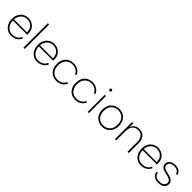

<svg xmlns="http://www.w3.org/2000/svg" viewBox="423 -2341 3975 3975"><g transform="rotate(45 2410.0 -353.5)"><path d="M282 7Q213 7 161 -26.5Q109 -60 79.5 -119Q50 -178 50 -255Q50 -329 79.5 -386Q109 -443 161.5 -475Q214 -507 281 -507Q347 -507 397.5 -478Q448 -449 477.5 -399.5Q507 -350 506 -286Q506 -278 506.5 -266.5Q507 -255 506 -243H88Q90 -179 115 -130.5Q140 -82 183 -54.5Q226 -27 281 -27Q348 -27 396.5 -56.5Q445 -86 467 -140L498 -127Q472 -63 415.5 -28Q359 7 282 7ZM468 -275Q469 -333 446 -377.5Q423 -422 380.5 -447.5Q338 -473 281 -473Q228 -473 185.5 -447.5Q143 -422 117 -377Q91 -332 89 -275Z M640 -714H677V0H640Z M1042 7Q973 7 921 -26.5Q869 -60 839.5 -119Q810 -178 810 -255Q810 -329 839.5 -386Q869 -443 921.5 -475Q974 -507 1041 -507Q1107 -507 1157.5 -478Q1208 -449 1237.5 -399.5Q1267 -350 1266 -286Q1266 -278 1266.5 -266.5Q1267 -255 1266 -243H848Q850 -179 875 -130.5Q900 -82 943 -54.5Q986 -27 1041 -27Q1108 -27 1156.5 -56.5Q1205 -86 1227 -140L1258 -127Q1232 -63 1175.5 -28Q1119 7 1042 7ZM1228 -275Q1229 -333 1206 -377.5Q1183 -422 1140.5 -447.5Q1098 -473 1041 -473Q988 -473 945.5 -447.5Q903 -422 877 -377Q851 -332 849 -275Z M1607 7Q1534 7 1480 -24.5Q1426 -56 1396.5 -113.5Q1367 -171 1367 -249Q1367 -326 1396.5 -384.5Q1426 -443 1480 -475Q1534 -507 1606 -507Q1683 -507 1739.5 -471Q1796 -435 1819 -372L1786 -361Q1767 -413 1719 -443Q1671 -473 1607 -473Q1546 -473 1500.5 -445Q1455 -417 1430 -367Q1405 -317 1405 -249Q1405 -148 1460 -87.5Q1515 -27 1608 -27Q1669 -27 1715.5 -55.5Q1762 -84 1787 -137L1821 -127Q1793 -63 1737.5 -28Q1682 7 1607 7Z M2161 7Q2088 7 2034 -24.5Q1980 -56 1950.5 -113.5Q1921 -171 1921 -249Q1921 -326 1950.5 -384.5Q1980 -443 2034 -475Q2088 -507 2160 -507Q2237 -507 2293.5 -471Q2350 -435 2373 -372L2340 -361Q2321 -413 2273 -443Q2225 -473 2161 -473Q2100 -473 2054.5 -445Q2009 -417 1984 -367Q1959 -317 1959 -249Q1959 -148 2014 -87.5Q2069 -27 2162 -27Q2223 -27 2269.5 -55.5Q2316 -84 2341 -137L2375 -127Q2347 -63 2291.5 -28Q2236 7 2161 7Z M2521 -500H2557V0H2521ZM2539 -625Q2526 -625 2517 -633.5Q2508 -642 2508 -656Q2508 -670 2517 -678.5Q2526 -687 2539 -687Q2552 -687 2561 -678.5Q2570 -670 2570 -656Q2570 -642 2561 -633.5Q2552 -625 2539 -625Z M2944 7Q2874 7 2819.5 -24Q2765 -55 2733.5 -112.5Q2702 -170 2702 -250Q2702 -329 2733.5 -387Q2765 -445 2820 -476Q2875 -507 2944 -507Q3014 -507 3068 -476Q3122 -445 3153.5 -387Q3185 -329 3185 -250Q3185 -170 3153.5 -112.5Q3122 -55 3067.5 -24Q3013 7 2944 7ZM2943 -27Q2996 -27 3042.5 -51Q3089 -75 3118 -124.5Q3147 -174 3147 -250Q3147 -327 3118 -376Q3089 -425 3042.5 -449Q2996 -473 2944 -473Q2891 -473 2845 -449Q2799 -425 2770 -375.5Q2741 -326 2741 -250Q2741 -173 2769.5 -124Q2798 -75 2844.5 -51Q2891 -27 2943 -27Z M3319 -500H3355L3356 -387Q3374 -442 3417.5 -474.5Q3461 -507 3532 -507Q3587 -507 3630.5 -483Q3674 -459 3699.5 -409.5Q3725 -360 3725 -284V0H3688V-282Q3688 -375 3645.5 -424.5Q3603 -474 3527 -474Q3449 -474 3402.5 -420Q3356 -366 3356 -259V0H3319Z M4080 7Q4011 7 3959 -26.5Q3907 -60 3877.5 -119Q3848 -178 3848 -255Q3848 -329 3877.5 -386Q3907 -443 3959.5 -475Q4012 -507 4079 -507Q4145 -507 4195.5 -478Q4246 -449 4275.5 -399.5Q4305 -350 4304 -286Q4304 -278 4304.5 -266.5Q4305 -255 4304 -243H3886Q3888 -179 3913 -130.5Q3938 -82 3981 -54.5Q4024 -27 4079 -27Q4146 -27 4194.5 -56.5Q4243 -86 4265 -140L4296 -127Q4270 -63 4213.5 -28Q4157 7 4080 7ZM4266 -275Q4267 -333 4244 -377.5Q4221 -422 4178.5 -447.5Q4136 -473 4079 -473Q4026 -473 3983.5 -447.5Q3941 -422 3915 -377Q3889 -332 3887 -275Z M4439 -137Q4446 -101 4463.5 -76.5Q4481 -52 4512 -39.5Q4543 -27 4588 -27Q4660 -27 4695.5 -56Q4731 -85 4731 -130Q4731 -167 4710.5 -187.5Q4690 -208 4656.5 -219Q4623 -230 4587 -238Q4564 -243 4534 -250.5Q4504 -258 4476 -272Q4448 -286 4429.5 -309.5Q4411 -333 4411 -372Q4411 -412 4433.5 -443Q4456 -474 4495.5 -490.5Q4535 -507 4586 -507Q4647 -507 4694 -480Q4741 -453 4758 -392L4726 -381Q4715 -420 4691.5 -439.5Q4668 -459 4640 -466Q4612 -473 4586 -473Q4525 -473 4487.5 -446.5Q4450 -420 4450 -374Q4450 -346 4463.5 -328.5Q4477 -311 4498 -300.5Q4519 -290 4545.5 -284Q4572 -278 4598 -272Q4627 -266 4657 -256.5Q4687 -247 4712.5 -231.5Q4738 -216 4754 -191.5Q4770 -167 4770 -129Q4770 -87 4747.5 -56Q4725 -25 4684 -9Q4643 7 4587 7Q4513 7 4466 -25Q4419 -57 4405 -126Z"/></g></svg>

Font: Albert Sans ExtraLight
Style: Regular
Weight: 250
Designer: Andreas Rasmussen
Foundry: a.Foundry
Version: Version 1.025